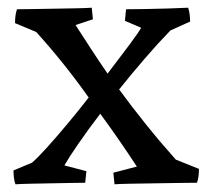

<svg xmlns="http://www.w3.org/2000/svg" viewBox="-20 -474 551 498"><path d="M20 4Q17 -5 16 -14Q15 -23 15 -32L63 -52Q78 -65 101.5 -91Q125 -117 153.5 -151Q182 -185 210 -221Q179 -265 145 -307.5Q111 -350 74 -391L19 -414Q19 -423 20 -432Q21 -441 24 -450Q39 -450 66 -450.5Q93 -451 123 -451.5Q153 -452 179 -452.5Q205 -453 218 -454L221 -424L176 -409Q196 -378 216.5 -346.5Q237 -315 259 -283Q292 -326 316.5 -359Q341 -392 346 -402L304 -420L307 -450Q325 -450 355 -450.5Q385 -451 416.5 -452Q448 -453 468 -454Q471 -445 472 -436Q473 -427 473 -418L422 -395Q389 -361 355 -321.5Q321 -282 289 -242Q322 -197 358.5 -151.5Q395 -106 436 -60L496 -36Q496 -27 495 -18Q494 -9 491 0Q476 0 446 0.5Q416 1 382 1.5Q348 2 319 2.5Q290 3 277 4L274 -26L335 -42Q312 -77 288.5 -111Q265 -145 240 -179Q208 -137 183.5 -101.5Q159 -66 147 -45L204 -30L201 0Q188 0 164 0.5Q140 1 112.5 1.5Q85 2 60 2.5Q35 3 20 4Z"/></svg>

Font: Labrada
Style: Regular
Weight: 400
Designer: Mercedes Jáuregui
Foundry: Omnibus-Type Team
Version: Version 1.000; ttfautohint (v1.8.4.7-5d5b)